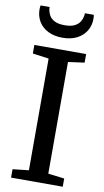

<svg xmlns="http://www.w3.org/2000/svg" viewBox="-104 -1012 574 1059"><g transform="rotate(10 183.0 -482.0)"><path d="M128.5 -57V-682.5L38 -695V-743H328V-695L237 -682.5V-57L328 -46V0H38.5V-47ZM183 -809Q136.5 -809 102.5 -826Q68.5 -843 50.2 -873.2Q32 -903.5 32 -941Q32 -947 32.5 -952.5Q33 -958 34 -963.5H84.5Q84.5 -960.5 84.8 -956.8Q85 -953 85.5 -948.5Q88 -932.5 97 -916.5Q106 -900.5 126.5 -889.8Q147 -879 183 -879Q219.5 -879 239.8 -889.8Q260 -900.5 269.2 -916.5Q278.5 -932.5 281 -948.5Q282 -953 282 -956.8Q282 -960.5 282 -963.5H332Q333 -958 333.5 -952.5Q334 -947 334 -941Q334 -903.5 315.8 -873.5Q297.5 -843.5 264 -826.2Q230.5 -809 183 -809Z"/></g></svg>

Font: Merriweather 28pt
Style: Regular
Weight: 400
Version: Version 2.100